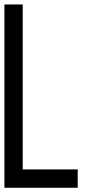

<svg xmlns="http://www.w3.org/2000/svg" viewBox="-20 -937 457 873"><path d="M0 -83.3V-916.7H83.3V-166.7H333.3V-83.3Z"/></svg>

Font: Galmuri11 Condensed
Style: Regular
Weight: 400
Width: 3
Designer: Lee Minseo (quiple)
Version: Version 2.399;hotconv 1.1.1;makeotfexe 2.6.0 DEVELOPMENT